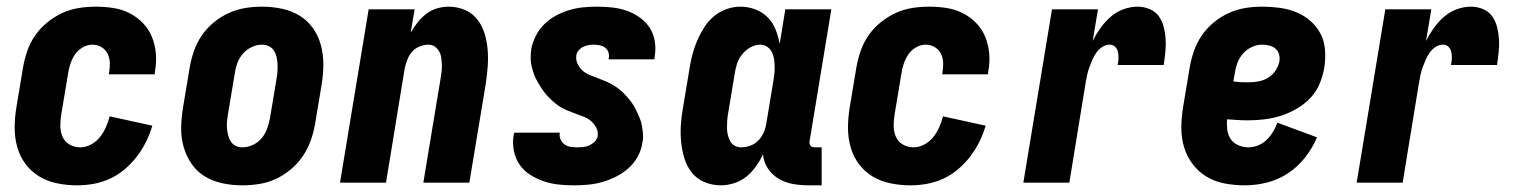

<svg xmlns="http://www.w3.org/2000/svg" viewBox="-20 -548 4540 576"><path d="M211 8Q181 8 151.5 2Q122 -4 98 -18.5Q74 -33 57 -55.5Q40 -78 32 -106Q24 -134 24 -164Q24 -194 29 -225L49 -345Q53 -369 61.5 -394Q70 -419 85 -441Q100 -463 121.5 -480.5Q143 -498 167 -509Q191 -520 216.5 -524Q242 -528 267 -528Q294 -528 320 -524Q346 -520 368.5 -508.5Q391 -497 408.5 -479Q426 -461 435.5 -438Q445 -415 447.5 -388.5Q450 -362 445 -335L444 -325H307V-329Q310 -344 309.5 -359Q309 -374 303 -386.5Q297 -399 284.5 -406.5Q272 -414 257 -414Q242 -414 227.5 -405.5Q213 -397 204.5 -384Q196 -371 191 -356Q186 -341 184 -326L164 -206Q161 -188 161 -170.5Q161 -153 167.5 -138Q174 -123 188.5 -114.5Q203 -106 221 -106Q237 -106 253 -114.5Q269 -123 280 -137Q291 -151 298 -167Q305 -183 309 -199L437 -171Q430 -147 418.5 -123.5Q407 -100 391 -79Q375 -58 354.5 -40.5Q334 -23 310 -12Q286 -1 261 3.5Q236 8 211 8Z M707 8Q677 8 648 2Q619 -4 595 -18.5Q571 -33 555 -56Q539 -79 531 -107Q523 -135 523.5 -164.5Q524 -194 529 -225L549 -345Q553 -369 561.5 -394Q570 -419 585 -441Q600 -463 621 -480.5Q642 -498 666.5 -509Q691 -520 716 -524Q741 -528 766 -528Q796 -528 825 -522Q854 -516 878 -501.5Q902 -487 918.5 -464Q935 -441 942.5 -413Q950 -385 950 -355.5Q950 -326 945 -295L925 -175Q921 -151 912 -126Q903 -101 888 -79Q873 -57 852 -39.5Q831 -22 807 -11Q783 0 757.5 4Q732 8 707 8ZM707 -106Q723 -106 739 -113.5Q755 -121 765.5 -134Q776 -147 781.5 -162.5Q787 -178 790 -194L810 -314Q812 -325 812.5 -336Q813 -347 812.5 -357.5Q812 -368 809.5 -378Q807 -388 801.5 -396.5Q796 -405 786.5 -409.5Q777 -414 766 -414Q750 -414 734.5 -406.5Q719 -399 708 -386Q697 -373 691.5 -357.5Q686 -342 684 -326L664 -206Q662 -195 661 -184Q660 -173 661 -162.5Q662 -152 664.5 -142Q667 -132 672.5 -123.5Q678 -115 687 -110.5Q696 -106 707 -106Z M1000 0 1086 -520H1224L1212 -450Q1221 -466 1233 -481Q1245 -496 1259.5 -507Q1274 -518 1291.5 -523Q1309 -528 1326 -528Q1352 -528 1375 -518Q1398 -508 1412.5 -489Q1427 -470 1434 -446.5Q1441 -423 1443 -398Q1445 -373 1443 -347Q1441 -321 1437 -295L1388 0H1250L1302 -314Q1304 -325 1305 -335Q1306 -345 1305.5 -355.5Q1305 -366 1303.5 -376Q1302 -386 1297 -394.5Q1292 -403 1284 -408.5Q1276 -414 1265 -414Q1252 -414 1238.5 -408.5Q1225 -403 1216 -392.5Q1207 -382 1202 -369Q1197 -356 1194 -342L1138 0Z M1702 8Q1678 8 1655 5.5Q1632 3 1610.5 -4.5Q1589 -12 1570 -24Q1551 -36 1538.5 -54.5Q1526 -73 1521.5 -96Q1517 -119 1521 -143L1523 -150H1660L1659 -148Q1658 -138 1662 -129Q1666 -120 1674 -114.5Q1682 -109 1692 -107.5Q1702 -106 1712 -106Q1721 -106 1730.5 -107Q1740 -108 1748.5 -112Q1757 -116 1764 -123Q1771 -130 1773 -139Q1775 -153 1769 -164.5Q1763 -176 1753.5 -184.5Q1744 -193 1732 -197.5Q1720 -202 1708 -206.5Q1696 -211 1683.5 -216Q1671 -221 1660.5 -227.5Q1650 -234 1640.5 -242.5Q1631 -251 1622.5 -260Q1614 -269 1607 -279.5Q1600 -290 1593.5 -301Q1587 -312 1582.5 -324Q1578 -336 1575 -348.5Q1572 -361 1572 -374.5Q1572 -388 1574 -402Q1578 -422 1588 -441.5Q1598 -461 1613.5 -476Q1629 -491 1648.5 -501.5Q1668 -512 1688.5 -518Q1709 -524 1729.5 -526Q1750 -528 1771 -528Q1794 -528 1817 -525.5Q1840 -523 1861 -515.5Q1882 -508 1900 -495Q1918 -482 1929.5 -464Q1941 -446 1944.5 -423.5Q1948 -401 1944 -378L1943 -370H1806V-372Q1808 -382 1805.5 -390.5Q1803 -399 1796 -404.5Q1789 -410 1779.5 -412Q1770 -414 1761 -414Q1753 -414 1745 -412.5Q1737 -411 1729.5 -407.5Q1722 -404 1716 -397Q1710 -390 1709 -382Q1707 -368 1713 -356Q1719 -344 1728 -336Q1737 -328 1749 -323Q1761 -318 1773.5 -313.5Q1786 -309 1797.5 -304Q1809 -299 1820 -292.5Q1831 -286 1840.5 -278Q1850 -270 1858.5 -260.5Q1867 -251 1874.5 -241Q1882 -231 1887.5 -219.5Q1893 -208 1898 -196.5Q1903 -185 1905.5 -172Q1908 -159 1909 -145.5Q1910 -132 1907 -119Q1904 -98 1893 -78Q1882 -58 1865 -43Q1848 -28 1828 -18Q1808 -8 1787 -2Q1766 4 1744.5 6Q1723 8 1702 8Z M2143 8Q2117 8 2094 -1.5Q2071 -11 2056 -29.5Q2041 -48 2033.5 -72Q2026 -96 2023.5 -121Q2021 -146 2022.5 -172Q2024 -198 2029 -225L2049 -345Q2052 -365 2057.5 -385.5Q2063 -406 2071.5 -426Q2080 -446 2092 -465Q2104 -484 2121 -498.5Q2138 -513 2159 -520.5Q2180 -528 2201 -528Q2224 -528 2245.5 -520Q2267 -512 2282.5 -496.5Q2298 -481 2306.5 -460Q2315 -439 2319 -416L2336 -520H2474L2409 -126Q2408 -122 2408.5 -118Q2409 -114 2411.5 -111Q2414 -108 2417.5 -107Q2421 -106 2425 -106H2445V8H2406Q2382 8 2359 4Q2336 0 2316.5 -11.5Q2297 -23 2284 -42Q2271 -61 2269 -85Q2260 -66 2247.5 -48.5Q2235 -31 2219 -18Q2203 -5 2182.5 1.5Q2162 8 2143 8ZM2204 -106Q2217 -106 2231 -111Q2245 -116 2255 -126.5Q2265 -137 2271 -150.5Q2277 -164 2279 -178L2299 -298Q2301 -310 2302.5 -321.5Q2304 -333 2304 -345Q2304 -357 2302.5 -368.5Q2301 -380 2296.5 -390Q2292 -400 2282.5 -407Q2273 -414 2261 -414Q2246 -414 2231.5 -406Q2217 -398 2206.5 -385Q2196 -372 2191 -356.5Q2186 -341 2184 -326L2164 -206Q2162 -195 2161.5 -184.5Q2161 -174 2161 -163.5Q2161 -153 2163.5 -143Q2166 -133 2170.5 -124.5Q2175 -116 2184 -111Q2193 -106 2204 -106Z M2711 8Q2681 8 2651.5 2Q2622 -4 2598 -18.5Q2574 -33 2557 -55.5Q2540 -78 2532 -106Q2524 -134 2524 -164Q2524 -194 2529 -225L2549 -345Q2553 -369 2561.5 -394Q2570 -419 2585 -441Q2600 -463 2621.5 -480.5Q2643 -498 2667 -509Q2691 -520 2716.5 -524Q2742 -528 2767 -528Q2794 -528 2820 -524Q2846 -520 2868.5 -508.5Q2891 -497 2908.5 -479Q2926 -461 2935.5 -438Q2945 -415 2947.5 -388.5Q2950 -362 2945 -335L2944 -325H2807V-329Q2810 -344 2809.5 -359Q2809 -374 2803 -386.5Q2797 -399 2784.5 -406.5Q2772 -414 2757 -414Q2742 -414 2727.5 -405.5Q2713 -397 2704.5 -384Q2696 -371 2691 -356Q2686 -341 2684 -326L2664 -206Q2661 -188 2661 -170.5Q2661 -153 2667.5 -138Q2674 -123 2688.5 -114.5Q2703 -106 2721 -106Q2737 -106 2753 -114.5Q2769 -123 2780 -137Q2791 -151 2798 -167Q2805 -183 2809 -199L2937 -171Q2930 -147 2918.5 -123.5Q2907 -100 2891 -79Q2875 -58 2854.5 -40.5Q2834 -23 2810 -12Q2786 -1 2761 3.5Q2736 8 2711 8Z M3050 0 3136 -520H3274L3258 -425Q3268 -445 3281.5 -464Q3295 -483 3312.5 -498Q3330 -513 3351 -520.5Q3372 -528 3393 -528Q3412 -528 3429.5 -520.5Q3447 -513 3457 -498.5Q3467 -484 3471.5 -466Q3476 -448 3477 -429.5Q3478 -411 3476 -391.5Q3474 -372 3471 -353H3333Q3335 -363 3335.5 -372.5Q3336 -382 3334 -391.5Q3332 -401 3325.5 -407.5Q3319 -414 3309 -414Q3297 -414 3286.5 -407Q3276 -400 3269 -390Q3262 -380 3257 -368.5Q3252 -357 3248 -346Q3244 -335 3241.5 -323.5Q3239 -312 3237 -300L3188 0Z M3715 8Q3684 8 3654.5 2.5Q3625 -3 3600.5 -17.5Q3576 -32 3558.5 -55Q3541 -78 3532.5 -105.5Q3524 -133 3524 -163.5Q3524 -194 3529 -225L3549 -345Q3553 -369 3561.5 -394Q3570 -419 3585 -441Q3600 -463 3621 -480.5Q3642 -498 3666.5 -509Q3691 -520 3716 -524Q3741 -528 3766 -528Q3793 -528 3819 -524.5Q3845 -521 3868.5 -511.5Q3892 -502 3911 -485.5Q3930 -469 3941.5 -447Q3953 -425 3955 -398.5Q3957 -372 3953 -346Q3949 -321 3939 -297Q3929 -273 3911 -254Q3893 -235 3869.5 -221.5Q3846 -208 3822 -200.5Q3798 -193 3773.5 -190Q3749 -187 3724 -187Q3709 -187 3693 -188Q3677 -189 3661 -190Q3660 -174 3662 -158.5Q3664 -143 3672 -131Q3680 -119 3694.5 -112.5Q3709 -106 3724 -106Q3739 -106 3753.5 -111.5Q3768 -117 3779.5 -128Q3791 -139 3799 -152.5Q3807 -166 3812 -180L3931 -136Q3918 -105 3896 -76.5Q3874 -48 3844.5 -28.5Q3815 -9 3781.5 -0.5Q3748 8 3715 8ZM3724 -301Q3739 -301 3754 -303.5Q3769 -306 3783 -314Q3797 -322 3806 -335.5Q3815 -349 3818 -363Q3820 -375 3817 -385.5Q3814 -396 3806 -402.5Q3798 -409 3787.5 -411.5Q3777 -414 3766 -414Q3750 -414 3734.5 -406.5Q3719 -399 3708 -386Q3697 -373 3691.5 -357.5Q3686 -342 3684 -326L3680 -304Q3691 -302 3702 -301.5Q3713 -301 3724 -301Z M4050 0 4136 -520H4274L4258 -425Q4268 -445 4281.5 -464Q4295 -483 4312.5 -498Q4330 -513 4351 -520.5Q4372 -528 4393 -528Q4412 -528 4429.5 -520.5Q4447 -513 4457 -498.5Q4467 -484 4471.5 -466Q4476 -448 4477 -429.5Q4478 -411 4476 -391.5Q4474 -372 4471 -353H4333Q4335 -363 4335.5 -372.5Q4336 -382 4334 -391.5Q4332 -401 4325.5 -407.5Q4319 -414 4309 -414Q4297 -414 4286.5 -407Q4276 -400 4269 -390Q4262 -380 4257 -368.5Q4252 -357 4248 -346Q4244 -335 4241.5 -323.5Q4239 -312 4237 -300L4188 0Z"/></svg>

Font: Iosevka Term Curly Heavy
Style: Italic
Weight: 900
Italic angle: -9°
Designer: Belleve Invis
Foundry: Belleve Invis
Version: Version 32.3.0